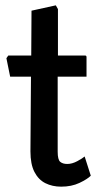

<svg xmlns="http://www.w3.org/2000/svg" viewBox="-20 -695 372 719"><path d="M209 4Q176 4 150 -9Q124 -22 109 -51Q94 -80 94 -128L96 -408H18L4 -477L11 -487H97L98 -655L189 -675L197 -661V-487H299Q304 -487 304 -481V-408H196V-127Q196 -97 205.5 -89Q215 -81 232 -81Q250 -81 269.5 -91.5Q289 -102 297 -109L320 -37Q307 -24 277.5 -10Q248 4 209 4Z"/></svg>

Font: Kreon Medium
Style: Regular
Weight: 500
Version: Version 2.002